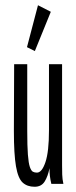

<svg xmlns="http://www.w3.org/2000/svg" viewBox="-20 -702 290 733"><path d="M112 11Q84 11 66.5 -5Q49 -21 41 -67Q33 -113 33 -202L34 -457H84V-202Q84 -144 86.5 -111.5Q89 -79 94 -64.5Q99 -50 105.5 -46.5Q112 -43 121 -43Q140 -43 153.5 -83Q167 -123 167 -205V-457H217V-71Q217 -53 217.5 -35.5Q218 -18 222 0H176Q172 -17 170.5 -30Q169 -43 169 -60Q163 -29 150.5 -9Q138 11 112 11ZM113 -507 83 -522 125 -682 174 -657Z"/></svg>

Font: Inconsolata UltraCondensed
Style: Regular
Weight: 400
Width: 1
Monospace: yes
Designer: Raph Levien, Cyreal, Brenton Simpson
Foundry: Raph Levien, Cyreal, Google
Version: Version 3.000; ttfautohint (v1.8.2.53-6de2)